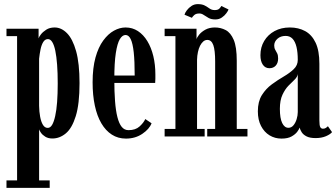

<svg xmlns="http://www.w3.org/2000/svg" viewBox="-20 -663 1634 933"><path d="M11.5 250V213.5H63V-487.5H11.5V-523.5H167.5V-476.5Q169 -483 178.5 -495.5Q188 -508 204.8 -518.8Q221.5 -529.5 245.5 -529.5Q278 -529.5 305.5 -501.8Q333 -474 349.8 -414.5Q366.5 -355 366.5 -259Q366.5 -157.5 348.2 -98.8Q330 -40 300 -15Q270 10 234.5 10Q214 10 200 1.2Q186 -7.5 178.8 -18.2Q171.5 -29 170 -34.5V213.5H221.5V250ZM212 -41.5Q224.5 -41.5 233.2 -56.2Q242 -71 248.2 -99Q254.5 -127 257.5 -167Q260.5 -207 260.5 -257.5Q260.5 -309 257.5 -348.8Q254.5 -388.5 248.8 -416.2Q243 -444 234 -458.5Q225 -473 213 -473Q199 -473 190.2 -459Q181.5 -445 177 -423Q172.5 -401 170 -377.5V-148.5Q170.5 -120.5 175 -96Q179.5 -71.5 188.5 -56.5Q197.5 -41.5 212 -41.5Z M592 10.5Q553.5 10.5 523.5 -8.8Q493.5 -28 472.5 -63.8Q451.5 -99.5 440.8 -150Q430 -200.5 430 -263Q430 -333 444 -383.5Q458 -434 481.8 -466.2Q505.5 -498.5 533.8 -514Q562 -529.5 590 -529.5Q623.5 -529.5 650.2 -512Q677 -494.5 696 -463.2Q715 -432 725 -390.5Q735 -349 735 -301Q735 -290.5 735 -280.2Q735 -270 734 -260H529V-296H634.5Q634.5 -366 629.8 -409.2Q625 -452.5 615.2 -472.8Q605.5 -493 590 -493Q574.5 -493 562.2 -472.5Q550 -452 542.8 -405.2Q535.5 -358.5 535.5 -278Q535.5 -218 539 -171.8Q542.5 -125.5 550.5 -94Q558.5 -62.5 571.5 -46.5Q584.5 -30.5 604.5 -30.5Q638.5 -30.5 658.2 -48.5Q678 -66.5 686 -84.5L716.5 -64Q706 -36 671.8 -12.8Q637.5 10.5 592 10.5Z M780 0V-36.5H832.5V-487.5H780V-523.5H935V-472Q936.5 -480.5 947.5 -494.2Q958.5 -508 978 -518.8Q997.5 -529.5 1024 -529.5Q1052.5 -529.5 1076.8 -516.8Q1101 -504 1115.8 -469.2Q1130.5 -434.5 1130.5 -368V-36.5H1182.5V0H987V-36.5H1025.5V-364Q1025.5 -419 1016.5 -444Q1007.5 -469 987.5 -469Q976.5 -469 967.8 -461.5Q959 -454 952.2 -440.8Q945.5 -427.5 941.8 -410Q938 -392.5 937.5 -372.5V-36.5H974.5V0ZM1026.5 -568.5Q1006.5 -568.5 993.5 -575.8Q980.5 -583 970.2 -590.2Q960 -597.5 948.5 -597.5Q932 -597.5 923.5 -589.5Q915 -581.5 912.5 -576.5L876.5 -591.5Q879 -601 888 -613Q897 -625 910.5 -634Q924 -643 941 -643Q962.5 -643 975.2 -636Q988 -629 998.5 -621.5Q1009 -614 1023.5 -614Q1039 -614 1046 -621.2Q1053 -628.5 1055.5 -634L1090.5 -617Q1088.5 -610.5 1080 -598.8Q1071.5 -587 1058 -577.8Q1044.5 -568.5 1026.5 -568.5Z M1348 10.5Q1316 10.5 1290 -5.2Q1264 -21 1248.5 -50.8Q1233 -80.5 1233 -122Q1233 -169.5 1252.5 -200.8Q1272 -232 1301 -253.2Q1330 -274.5 1358.8 -291.2Q1387.5 -308 1407.2 -326.8Q1427 -345.5 1427 -372Q1427 -408.5 1420.8 -434.8Q1414.5 -461 1401.5 -474.8Q1388.5 -488.5 1368 -488.5Q1343.5 -488.5 1328 -474.5Q1312.5 -460.5 1312.5 -442Q1312.5 -429.5 1317.5 -421Q1322.5 -412.5 1327 -403.5Q1331.5 -394.5 1331.5 -378.5Q1331.5 -357 1320 -344.2Q1308.5 -331.5 1289 -331.5Q1269 -331.5 1257.2 -348.5Q1245.5 -365.5 1245.5 -395Q1245.5 -433.5 1263.8 -464Q1282 -494.5 1314.2 -512Q1346.5 -529.5 1388.5 -529.5Q1430.5 -529.5 1463 -511.8Q1495.5 -494 1513.8 -455.2Q1532 -416.5 1532 -353V-77.5Q1532 -53.5 1536.2 -45.5Q1540.5 -37.5 1549.5 -37.5Q1558.5 -37.5 1564.5 -42Q1570.5 -46.5 1573.5 -49.5L1593.5 -21Q1585.5 -10.5 1564 -1.2Q1542.5 8 1514 8Q1486 8 1469.8 -0.2Q1453.5 -8.5 1446 -20.5Q1438.5 -32.5 1436 -43Q1434 -36 1424.8 -23.2Q1415.5 -10.5 1397 0Q1378.5 10.5 1348 10.5ZM1381.5 -42Q1396 -42 1406 -54Q1416 -66 1421.5 -84Q1427 -102 1427 -118.5V-303Q1425 -289 1411.8 -276.2Q1398.5 -263.5 1382 -246.8Q1365.5 -230 1352.8 -203Q1340 -176 1340 -134Q1340 -88.5 1351.2 -65.2Q1362.5 -42 1381.5 -42Z"/></svg>

Font: Imbue Thin 10pt SemiBold
Style: Regular
Weight: 600
Version: Version 1.102